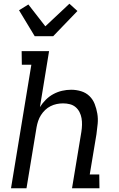

<svg xmlns="http://www.w3.org/2000/svg" viewBox="-20 -1009 640 1029"><path d="M166 -815 82 -954 132 -985 223 -868 352 -989 395 -950 265 -815ZM39 0 148 -662H97L96 -735H243L194 -435Q207 -456 225.5 -474.5Q244 -493 266.5 -505Q289 -517 313 -522.5Q337 -528 361 -528Q389 -528 415 -520Q441 -512 459.5 -494Q478 -476 487.5 -451.5Q497 -427 501.5 -400.5Q506 -374 503.5 -346Q501 -318 497 -290L461 -74H512L513 0H366L416 -302Q419 -321 419.5 -339.5Q420 -358 417 -375.5Q414 -393 406 -408.5Q398 -424 385 -435Q372 -446 354.5 -450.5Q337 -455 318 -455Q301 -455 284 -451.5Q267 -448 251 -440Q235 -432 222 -419.5Q209 -407 199.5 -392Q190 -377 184.5 -360.5Q179 -344 176 -327L122 0Z"/></svg>

Font: Iosevka Etoile
Style: Italic
Weight: 400
Italic angle: -9°
Designer: Belleve Invis
Foundry: Belleve Invis
Version: Version 22.1.2; ttfautohint (v1.8.4)